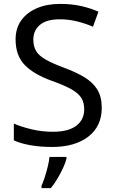

<svg xmlns="http://www.w3.org/2000/svg" viewBox="-20 -744 589 985"><path d="M502 -191Q502 -96 433 -43Q364 10 247 10Q187 10 136 1Q85 -8 51 -24V-110Q87 -94 140.5 -81Q194 -68 251 -68Q331 -68 371.5 -99Q412 -130 412 -183Q412 -218 397 -242Q382 -266 345.5 -286.5Q309 -307 244 -330Q153 -363 106.5 -411Q60 -459 60 -542Q60 -599 89 -639.5Q118 -680 169.5 -702Q221 -724 288 -724Q347 -724 396 -713Q445 -702 485 -684L457 -607Q420 -623 376.5 -634Q333 -645 286 -645Q219 -645 185 -616.5Q151 -588 151 -541Q151 -505 166 -481Q181 -457 215 -438Q249 -419 307 -397Q370 -374 413.5 -347.5Q457 -321 479.5 -284Q502 -247 502 -191ZM321 70Q317 88 304.5 115.5Q292 143 275.5 171Q259 199 241 221H193V209Q201 192 209.5 165.5Q218 139 225 110.5Q232 82 234 61H321Z"/></svg>

Font: RS Noto Sans
Style: Regular
Weight: 400
Designer: Monotype Design Team
Foundry: Monotype Imaging Inc.
Version: Version 3.10